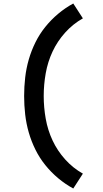

<svg xmlns="http://www.w3.org/2000/svg" viewBox="-20 -874 590 1098"><path d="M399 204Q353 179 312.5 145Q272 111 239 70Q206 29 182.5 -18.5Q159 -66 144.5 -116.5Q130 -167 124 -219.5Q118 -272 118 -325Q118 -378 124 -430.5Q130 -483 144.5 -533.5Q159 -584 182.5 -631.5Q206 -679 239 -720Q272 -761 312.5 -795Q353 -829 399 -854L454 -769Q397 -737 352.5 -687.5Q308 -638 280.5 -579Q253 -520 241.5 -455Q230 -390 230 -325Q230 -260 241.5 -195Q253 -130 280.5 -71Q308 -12 352.5 37.5Q397 87 454 119Z"/></svg>

Font: Lode Term
Style: Bold
Weight: 700
Monospace: yes
Designer: Belleve Invis
Foundry: Belleve Invis
Version: Version 29.2.0